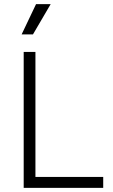

<svg xmlns="http://www.w3.org/2000/svg" viewBox="-20 -912 548 932"><path d="M95 0V-660H152V-53H481V0ZM140 -745H85L155 -892H226Z"/></svg>

Font: Bricolage Grotesque 10pt ExtraLight
Style: Regular
Weight: 200
Designer: Mathieu Triay
Foundry: Atelier Triay
Version: Version 1.000; ttfautohint (v1.8.4.7-5d5b);gftools[0.9.32]